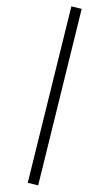

<svg xmlns="http://www.w3.org/2000/svg" viewBox="-55 -725 506 867"><g transform="rotate(-5 197.5 -292.0)"><path d="M302.2 -688.5 347.7 -673.3 82.5 103.5 36.6 87.9Z"/></g></svg>

Font: Vazirmatn FD NL ExtraLight
Style: Regular
Weight: 200
Designer: Saber Rastikerdar
Foundry: Saber Rastikerdar
Version: Version 33.003